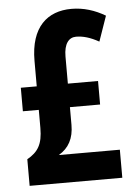

<svg xmlns="http://www.w3.org/2000/svg" viewBox="-52 -764 566 805"><g transform="rotate(-5 230.5 -362.0)"><path d="M279 -724C178 -724 106 -663 106 -520V-413H39V-314H106V-238C106 -169 86 -138 40 -112V0H430V-118H173C216 -143 237 -183 237 -239V-314H364V-413H237V-527C237 -581 258 -606 288 -606C318 -606 348 -597 384 -577L421 -683C377 -709 330 -724 279 -724Z"/></g></svg>

Font: Noto Sans Malayalam ExtraCondensed
Style: Bold
Weight: 700
Width: 2
Designer: Jelle Bosma - Monotype Design Team
Foundry: Monotype Imaging Inc.
Version: Version 2.104